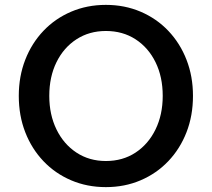

<svg xmlns="http://www.w3.org/2000/svg" viewBox="-20 -751 868 787"><path d="M414 16Q337 16 271.5 -12Q206 -40 158 -90.5Q110 -141 83.5 -209Q57 -277 57 -358Q57 -438 83.5 -506Q110 -574 158 -624.5Q206 -675 271.5 -703Q337 -731 414 -731Q491 -731 556.5 -703Q622 -675 670 -624.5Q718 -574 744.5 -506Q771 -438 771 -358Q771 -277 744.5 -209Q718 -141 670 -90.5Q622 -40 556.5 -12Q491 16 414 16ZM414 -91Q483 -91 535.5 -125.5Q588 -160 617.5 -220.5Q647 -281 647 -358Q647 -436 617.5 -496Q588 -556 535.5 -590Q483 -624 414 -624Q346 -624 293.5 -590Q241 -556 211.5 -496Q182 -436 182 -358Q182 -281 211.5 -220.5Q241 -160 293.5 -125.5Q346 -91 414 -91Z"/></svg>

Font: Wix Madefor Text SemiBold
Style: Regular
Weight: 600
Designer: Dalton Maag Ltd
Foundry: Dalton Maag Ltd
Version: Version 3.100